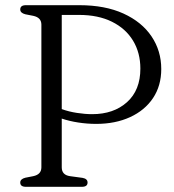

<svg xmlns="http://www.w3.org/2000/svg" viewBox="-20 -720 672 740"><path d="M601.5 -454Q601.5 -389.5 569.8 -342Q538 -294.5 481.2 -268.5Q424.5 -242.5 350.5 -242.5Q316 -242.5 281.8 -247.8Q247.5 -253 218 -263V-75Q218 -45.5 250 -41L298 -34.5Q317.5 -31 317.5 -16.5Q317.5 0 295.5 0H80Q58 0 58 -16.5Q58 -30 77.5 -35L108 -41Q139.5 -47.5 139.5 -75V-625Q139.5 -652.5 108 -659L77.5 -665Q58 -670 58 -683.5Q58 -700 80 -700H286Q385 -700 455.8 -667.8Q526.5 -635.5 564 -579.8Q601.5 -524 601.5 -454ZM218 -662.5V-299.5Q245.5 -289.5 276.8 -284.8Q308 -280 335 -280Q418 -280 469.5 -326.2Q521 -372.5 521 -455.5Q521 -516.5 492.8 -563.2Q464.5 -610 411.5 -636.2Q358.5 -662.5 284.5 -662.5Z"/></svg>

Font: Fraunces 9pt Soft Light
Style: Regular
Weight: 300
Version: Version 1.000;[0bf87f6ff]